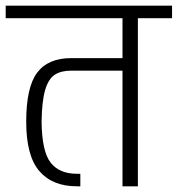

<svg xmlns="http://www.w3.org/2000/svg" viewBox="-30 -654 624 674"><path d="M574 -634V-590H454V0H400V-406H220Q184 -406 162 -391.5Q140 -377 128.5 -338Q117 -299 116 -227Q117 -123 147.5 -83.5Q178 -44 240 -44H252V0H240Q154 0 108 -53.5Q62 -107 62 -227Q62 -348 100.5 -399Q139 -450 220 -450H400V-590H-10V-634Z"/></svg>

Font: Biryani ExtraLight
Style: Regular
Weight: 275
Designer: Dan Reynolds and Mathieu Reguer
Foundry: Dan Reynolds and Mathieu Reguer
Version: Version 1.004; ttfautohint (v1.1) -l 5 -r 5 -G 72 -x 0 -D la